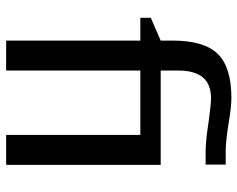

<svg xmlns="http://www.w3.org/2000/svg" viewBox="-96 -696 792 641"><g transform="rotate(90 300.5 -376.0)"><path d="M431 -448H216V0H116V-448H40V-483L116 -516V-556Q116 -661 160.5 -706.5Q205 -752 307 -752Q338 -752 390 -743Q452 -733 486 -733H530V-666H486Q451 -666 387 -676Q329 -684 308 -684Q216 -684 216 -575V-516H531V0H431Z"/></g></svg>

Font: Voces
Style: Regular
Weight: 400
Designer: Ana Paula Megda, Pablo Ugerman
Foundry: Ana Paula Megda, Pablo Ugerman
Version: Version 1.100